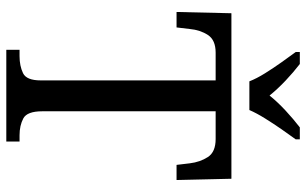

<svg xmlns="http://www.w3.org/2000/svg" viewBox="-201 -770 971 609"><g transform="rotate(90 284.5 -465.5)"><path d="M138 0V-42H158Q189 -42 212 -53Q235 -64 235 -109V-664H147Q107 -664 91 -639.5Q75 -615 72 -582L67 -540H18L22 -714H547L551 -540H503L498 -582Q494 -615 478 -639.5Q462 -664 421 -664H333V-114Q333 -66 355.5 -54Q378 -42 409 -42H429V0ZM238 -771Q229 -794 212.5 -820.5Q196 -847 177.5 -873Q159 -899 145 -918V-931H183Q209 -911 235.5 -886Q262 -861 283 -835Q304 -861 331 -886Q358 -911 384 -931H422V-918Q408 -899 390 -873Q372 -847 355.5 -820.5Q339 -794 329 -771Z"/></g></svg>

Font: Noto Serif Myanmar SemiCondensed
Style: Regular
Weight: 400
Width: 4
Designer: Ben Mitchell and the Monotype Design Team
Foundry: Monotype Imaging Inc.
Version: Version 2.106; ttfautohint (v1.8.4.7-5d5b)